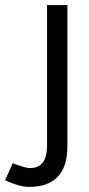

<svg xmlns="http://www.w3.org/2000/svg" viewBox="-73 -520 351 755"><path d="M-53 189 -23 122Q28 141 44 141Q112 141 112 54V-500H192V56Q192 135 154 175Q116 215 41 215Q4 215 -53 189Z"/></svg>

Font: Oak Sans
Style: Regular
Weight: 400
Designer: Erik Kennedy, Walven
Foundry: Erik Kennedy, Walven
Version: Version 1.000